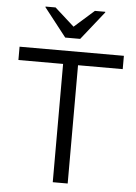

<svg xmlns="http://www.w3.org/2000/svg" viewBox="-59 -936 694 981"><g transform="rotate(5 287.5 -445.5)"><path d="M325.8 0H249.2V-606.7H20V-675H555V-606.7H325.8ZM248.3 -741.7 134.2 -887.5V-890.8H185.8L285.8 -800.8L387.5 -890.8H440.8V-887.5L325 -741.7Z"/></g></svg>

Font: Funnel Sans Light
Style: Regular
Weight: 300
Designer: NORD ID, Kristian Moeller
Foundry: Dicotype
Version: Version 1.000